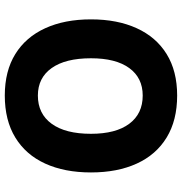

<svg xmlns="http://www.w3.org/2000/svg" viewBox="1 -751 760 802"><g transform="rotate(-90 381.0 -350.0)"><path d="M382.9 10Q279.5 10 207.6 -33.9Q135.7 -77.7 98.7 -158.7Q61.7 -239.7 61.7 -350Q61.7 -460.3 98.7 -541.3Q135.7 -622.3 207.6 -666.1Q279.5 -710 382.9 -710Q485.2 -710 556.1 -666.1Q627 -622.3 664 -541.3Q701.1 -460.3 701.1 -350Q701.1 -239.7 664 -158.7Q627 -77.7 556.1 -33.9Q485.2 10 382.9 10ZM382.9 -133.9Q456.8 -133.9 497.7 -190.1Q538.6 -246.2 538.6 -350Q538.6 -456.6 497.7 -514.2Q456.8 -571.8 382.9 -571.8Q306.9 -571.8 265 -514.2Q223.1 -456.6 223.1 -350Q223.1 -246.2 265 -190.1Q306.9 -133.9 382.9 -133.9Z"/></g></svg>

Font: Lexend Exa
Style: Regular
Weight: 400
Designer: Bonnie Shaver-Troup, Thomas Jockin
Foundry: Lexend
Version: Version 1.007